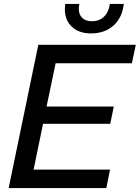

<svg xmlns="http://www.w3.org/2000/svg" viewBox="-20 -957 711 977"><path d="M175 -729H671L651 -635H263L217 -415H559L541 -327H199L151 -94H540L521 0H24ZM310 -910Q311 -924 312 -937H384Q381 -924 381 -912Q381 -882 399 -865.5Q417 -849 448 -849Q486 -849 510 -873Q534 -897 539 -937H610Q602 -867 557.5 -827Q513 -787 443 -787Q382 -787 346 -820.5Q310 -854 310 -910Z"/></svg>

Font: Mona Sans Medium
Style: Italic
Weight: 500
Italic angle: -11.7°
Designer: Deni Anggara
Foundry: GitHub
Version: Version 2.000